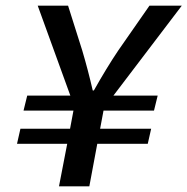

<svg xmlns="http://www.w3.org/2000/svg" viewBox="-20 -657 661 677"><path d="M188 0 217 -150H40L52 -203H227L239 -267H63L76 -320H228L113 -637H220L270 -479Q291 -408 307 -338H311Q356 -418 397 -479L507 -637H621L380 -320H536L523 -267H345L333 -203H513L501 -150H323L295 0Z"/></svg>

Font: TypoPRO Source Code Pro
Style: Italic
Weight: 600
Italic angle: -11°
Monospace: yes
Designer: Paul D. Hunt, Teo Tuominen
Foundry: Adobe Systems Incorporated
Version: Version 1.030;PS 1.0;hotconv 1.0.84;makeotf.lib2.5.63406